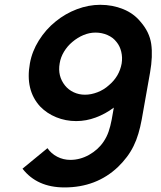

<svg xmlns="http://www.w3.org/2000/svg" viewBox="-20 -784 688 819"><path d="M182.5 -152Q198 -129 224 -115.5Q250 -102 280 -102Q321.5 -102 360 -123.5Q399 -145.5 422 -180Q435.5 -200 443.2 -222.5Q451 -245 456.5 -274L465.5 -325Q429.5 -298 388.5 -282.8Q347.5 -267.5 305 -267.5Q260 -267.5 220 -283.8Q180 -300 151 -330Q87 -400 107.5 -513.5Q116.5 -564.5 145.5 -611Q175.5 -659 217.5 -692.5Q258.5 -726 308.2 -744.8Q358 -763.5 407.5 -763.5Q460 -763.5 505.5 -745Q551 -726.5 580 -690.5Q617.5 -647.5 625 -597Q632.5 -545 620 -474L584.5 -274Q578.5 -241.5 570.2 -213.8Q562 -186 550 -161.5Q538 -137 521.5 -115Q505 -93 483.5 -72Q391.5 15.5 255 15.5Q138 15.5 76 -64.5ZM288.5 -605Q267.5 -587.5 253 -563.5Q238.5 -539.5 234.5 -513.5Q225 -459.5 257.5 -419Q272 -401 294.2 -390.5Q316.5 -380 342.5 -380Q368.5 -380 395.8 -390.5Q423 -401 444 -420Q489 -457.5 499 -513.5Q503 -539 497.2 -563.2Q491.5 -587.5 477 -605Q462.5 -624 438.5 -634.5Q414.5 -645 387.5 -645Q361.5 -645 336.2 -634.5Q311 -624 288.5 -605Z"/></svg>

Font: Russisch Sans
Style: Bold Italic
Weight: 700
Italic angle: -10°
Designer: Michael Sharanda (font) & Cristiano Sobral (main changes)
Foundry: Michael Sharanda
Version: Version 2.00;September 8, 2020;FontCreator 13.0.0.2681 64-bi